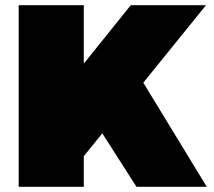

<svg xmlns="http://www.w3.org/2000/svg" viewBox="-20 -720 825 740"><path d="M95 -216 484 -700H774L303 -118ZM52 -700H303V0H52ZM320 -291 516 -428 777 0H506Z"/></svg>

Font: Pathway Extreme 8pt Thin 12pt Black
Style: Regular
Weight: 900
Version: Version 1.001;gftools[0.9.26]